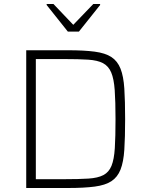

<svg xmlns="http://www.w3.org/2000/svg" viewBox="-20 -939 732 959"><path d="M111 0V-688H320Q400 -688 453 -681Q506 -674 536.5 -654Q567 -634 582 -596Q597 -558 601 -496.5Q605 -435 605 -344Q605 -253 601 -191.5Q597 -130 582 -92Q567 -54 536.5 -34Q506 -14 453 -7Q400 0 320 0ZM159 -44H301Q374 -44 421.5 -47Q469 -50 496.5 -64.5Q524 -79 537 -111Q550 -143 553.5 -199.5Q557 -256 557 -344Q557 -432 553 -488.5Q549 -545 535.5 -577Q522 -609 494.5 -623.5Q467 -638 420 -641Q373 -644 301 -644H159ZM319 -781 213 -914V-919H247L346 -815L446 -919H480V-914L374 -781Z"/></svg>

Font: Saira ExtraLight
Style: Regular
Weight: 200
Designer: Hector Gatti with collaboration of the Omnibus-Type team
Foundry: Omnibus-Type
Version: Version 1.100; ttfautohint (v1.8.3)